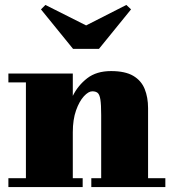

<svg xmlns="http://www.w3.org/2000/svg" viewBox="-20 -758 704 778"><path d="M329 -655 492 -738 511 -720 381 -560H276L146 -720L164 -738ZM14 -36H85V-424H14V-460H275V-369.5Q296 -412 333.5 -441Q371 -470 430 -470Q487 -470 519.8 -450.8Q552.5 -431.5 566.2 -397.5Q580 -363.5 580 -320V-36H650V0H350V-36H390V-292Q390 -334 386.8 -354.5Q383.5 -375 375.8 -381.5Q368 -388 354 -388Q338.5 -388 320 -368Q301.5 -348 288.2 -310.8Q275 -273.5 275 -222V-36H315V0H14Z"/></svg>

Font: Bodoni* 06pt Fatface
Style: Regular
Weight: 900
Version: Version 2.3